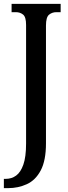

<svg xmlns="http://www.w3.org/2000/svg" viewBox="-29 -734 354 994"><path d="M-9 240V192H1Q31 192 54.5 175Q78 158 92 118Q106 78 106 9V-605Q106 -646 90.5 -658.5Q75 -671 53 -671H31V-714H285V-671H263Q241 -671 225 -658Q209 -645 209 -602V8Q209 97 182 148Q155 199 110 219.5Q65 240 13 240Z"/></svg>

Font: Noto Serif Tamil ExtraCondensed Medium
Style: Regular
Weight: 500
Width: 2
Designer: Indian Type Foundry, Tom Grace, and the Monotype Design Team
Foundry: Monotype Imaging Inc.
Version: Version 2.004; ttfautohint (v1.8.4.7-5d5b)